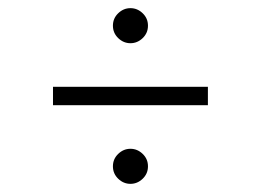

<svg xmlns="http://www.w3.org/2000/svg" viewBox="-20 -593 640 471"><path d="M300 -142Q283 -142 270 -154.5Q257 -167 257 -185Q257 -203 270 -215.5Q283 -228 300 -228Q317 -228 330 -215.5Q343 -203 343 -185Q343 -167 330 -154.5Q317 -142 300 -142ZM300 -487Q283 -487 270 -499.5Q257 -512 257 -530Q257 -548 270 -560.5Q283 -573 300 -573Q317 -573 330 -560.5Q343 -548 343 -530Q343 -512 330 -499.5Q317 -487 300 -487ZM110 -335V-380H490V-335Z"/></svg>

Font: Red Hat Mono
Style: Regular
Weight: 300
Monospace: yes
Designer: Pentagram, MCKL
Foundry: Pentagram, MCKL
Version: Version 1.023